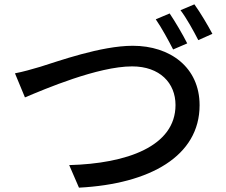

<svg xmlns="http://www.w3.org/2000/svg" viewBox="-20 -855 1040 885"><path d="M49 -517 95 -406C185 -444 431 -549 589 -549C717 -549 789 -472 789 -371C789 -180 564 -101 299 -94L344 10C672 -7 900 -136 900 -370C900 -545 764 -644 592 -644C445 -644 246 -572 165 -547C128 -536 86 -524 49 -517ZM762 -793 698 -766C725 -727 757 -668 778 -627L843 -655C823 -695 787 -756 762 -793ZM876 -835 812 -808C840 -771 872 -713 894 -670L959 -699C940 -735 903 -798 876 -835Z"/></svg>

Font: ChiuKong Gothic CL Medium
Style: Regular
Weight: 500
Designer: Ryoko NISHIZUKA 西塚涼子 (kana, bopomofo & ideographs); Paul D. Hunt (Latin, Greek & Cyrillic); Sandoll Communications 산돌커뮤니
Foundry: Adobe
Version: Version 1.300